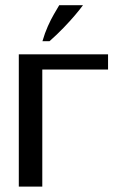

<svg xmlns="http://www.w3.org/2000/svg" viewBox="-20 -704 474 725"><path d="M51 -498.8H388V-441.4H68.2L139.7 -491.1V0.5H51ZM140.3 -548.5Q149.2 -579.3 160.6 -604.7Q171.9 -630.1 183.6 -650.2Q195.2 -670.3 203.7 -684.4H293.4Q281.9 -668.7 263.2 -646.6Q244.5 -624.5 220.2 -599.3Q195.9 -574 167 -548.5Z"/></svg>

Font: Russolo 10pt ExtraLight
Style: Regular
Weight: 200
Designer: Micah Stupak-Hahn
Version: Version 1.000